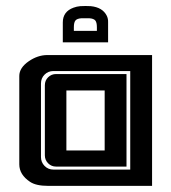

<svg xmlns="http://www.w3.org/2000/svg" viewBox="-20 -607 560 627"><path d="M246.1 -547.4Q231.4 -546.4 226.3 -540Q221.2 -533.7 221.2 -518.1V-506.3H296.4V-518.1Q296.4 -533.7 291.3 -540Q286.1 -546.4 271.5 -547.4ZM259.3 -587.4 276.4 -586.9Q314.9 -583 328.6 -555.7Q333.5 -545.9 333 -533.7V-468.8H185.1V-533.7Q185.1 -569.3 220.2 -582Q230.5 -585.9 242.2 -586.9ZM321.8 -311.5H196.8V-115.7H321.8ZM126.5 -328.6Q126.5 -344.2 137.2 -354.7Q147.9 -365.2 163.1 -365.2H393.1V-63H163.1Q147.9 -63 137.2 -73.7Q126.5 -84.5 126.5 -99.6ZM405.3 -53.2V-375H154.3Q137.2 -375 125.5 -363.3Q113.8 -351.6 113.8 -334.5V-94.2Q113.8 -77.1 125.5 -65.2Q137.2 -53.2 154.3 -53.2ZM43 -356Q43 -356 43 -358.9Q43 -385.7 74.2 -407.2Q103 -426.8 133.3 -427.2H476.6V0H137.2Q97.7 0 78.1 -13.2Q43 -36.6 43 -70.3Z"/></svg>

Font: Ebtekar Inline 2
Style: Inline-2
Weight: 500
Designer: Arman Khorramak
Foundry: Arman Khorramak
Version: Version 2.000